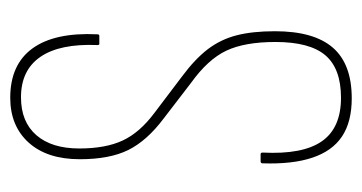

<svg xmlns="http://www.w3.org/2000/svg" viewBox="-186 -515 707 375"><g transform="rotate(-90 167.5 -327.5)"><path d="M163 6Q117 6 88.5 -13Q60 -32 47 -71Q34 -110 36 -168Q36 -172 40 -172H54Q57 -172 57 -168Q53 -90 79 -52.5Q105 -15 164 -15Q221 -15 247 -45.5Q273 -76 273 -143Q273 -203 256 -239Q239 -275 193 -308L124 -361Q80 -394 62 -430.5Q44 -467 44 -525Q44 -589 76.5 -625Q109 -661 164 -661Q229 -661 260.5 -617.5Q292 -574 288 -491Q288 -487 285 -487H269Q267 -487 267 -491Q270 -564 244 -602Q218 -640 165 -640Q117 -640 91 -610Q65 -580 65 -526Q65 -475 80.5 -441.5Q96 -408 135 -379L205 -326Q240 -300 259 -275Q278 -250 286 -219Q294 -188 294 -144Q294 -68 262 -31Q230 6 163 6Z"/></g></svg>

Font: Sofia Sans Extra Condensed Thin
Style: Regular
Weight: 250
Version: Version 4.100